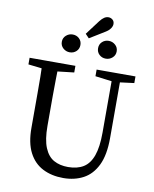

<svg xmlns="http://www.w3.org/2000/svg" viewBox="-105 -1075 938 1168"><g transform="rotate(10 363.5 -490.5)"><path d="M367 15Q295 15 240 -13Q185 -41 154.5 -100Q124 -159 124 -252V-360Q124 -412 124 -463.5Q124 -515 123.5 -567Q123 -619 121 -670H221Q220 -620 219 -568.5Q218 -517 218 -465Q218 -413 218 -360V-281Q218 -196 238.5 -146.5Q259 -97 296 -76.5Q333 -56 384 -56Q441 -56 479 -79.5Q517 -103 536 -156.5Q555 -210 555 -298V-670H606V-274Q606 -169 575 -105.5Q544 -42 490 -13.5Q436 15 367 15ZM39 -629V-670H322V-629L191 -614H170ZM453 -629V-670H693V-629L583 -615H563ZM273 -745Q250 -745 232.5 -760.5Q215 -776 215 -800Q215 -824 232.5 -839.5Q250 -855 273 -855Q297 -855 313.5 -839.5Q330 -824 330 -800Q330 -776 313.5 -760.5Q297 -745 273 -745ZM373 -849 350 -873 417 -962Q431 -980 443.5 -988Q456 -996 469 -996Q484 -996 495 -986.5Q506 -977 506 -960Q506 -952 502 -943Q498 -934 490 -925Q482 -916 469 -908ZM496 -745Q472 -745 455.5 -760.5Q439 -776 439 -800Q439 -824 455.5 -839.5Q472 -855 496 -855Q519 -855 536.5 -839.5Q554 -824 554 -800Q554 -776 536.5 -760.5Q519 -745 496 -745Z"/></g></svg>

Font: Source Serif 4 Variable
Style: Regular
Weight: 400
Designer: Frank Grießhammer
Foundry: Adobe
Version: Version 4.005;hotconv 1.1.0;makeotfexe 2.6.0